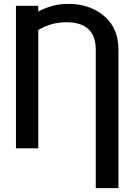

<svg xmlns="http://www.w3.org/2000/svg" viewBox="-20 -757 684 980"><path d="M61.4 0V-727.3H175.4V-698.2Q208.8 -716.3 247 -726.7Q285.2 -737.2 330.3 -737.2Q362.2 -737.2 393.6 -731Q425.1 -724.8 453.5 -712Q481.9 -699.2 506.4 -679.5Q530.9 -659.8 549.4 -632.5Q584.5 -581 584.5 -503.9V203.1H468.8V-503.9Q468.8 -540.1 458.6 -566.6Q448.5 -593 429.3 -610.1Q410.2 -627.1 382.1 -635.3Q354 -643.5 317.8 -643.5Q278.1 -643.5 242.9 -633.3Q207.7 -623.2 175.4 -604V0Z"/></svg>

Font: Inter P Medium
Style: Regular
Weight: 500
Designer: Rasmus Andersson
Foundry: rsms
Version: Version 3.018;git-588b23468